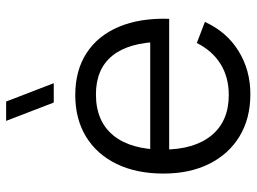

<svg xmlns="http://www.w3.org/2000/svg" viewBox="-125 -695 835 625"><g transform="rotate(-90 292.5 -382.5)"><path d="M271.2 -625 211.5 -780H274.5L334.2 -625ZM298.3 15Q219.7 15 161.8 -19.9Q103.8 -54.8 71.9 -118.4Q40 -182 40 -267.7Q40 -356.2 71.5 -420.7Q103 -485.2 160.3 -520.1Q217.7 -555 295.7 -555Q375.7 -555 432.2 -518.3Q488.7 -481.7 517.7 -413.2Q546.7 -344.7 543.8 -249.3H469V-275.3Q467 -380.5 423.8 -434.1Q380.5 -487.7 297.7 -487.7Q210.5 -487.7 164.2 -431.1Q118 -374.5 118 -270Q118 -167.8 164.2 -111.6Q210.5 -55.3 295.7 -55.3Q353.7 -55.3 396.8 -82.2Q440 -109 465 -159.3L533.7 -133Q501.5 -62.3 439.2 -23.7Q377 15 298.3 15ZM92 -249.3V-311H504.7V-249.3Z"/></g></svg>

Font: Manrope ExtraLight
Style: Regular
Weight: 200
Designer: Mikhail Sharanda
Foundry: Mikhail Sharanda
Version: Version 4.505